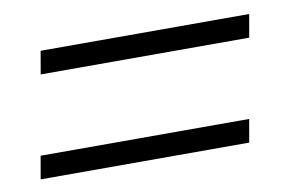

<svg xmlns="http://www.w3.org/2000/svg" viewBox="-41 -462 582 379"><g transform="rotate(-10 250.0 -272.0)"><path d="M468 -351H50L58 -397H476ZM432 -147H14L22 -193H440Z"/></g></svg>

Font: Spectral SC
Style: Italic
Weight: 400
Italic angle: -10°
Designer: Jean-Baptiste Levee
Foundry: Production Type
Version: Version 2.001